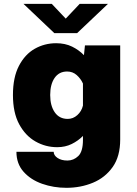

<svg xmlns="http://www.w3.org/2000/svg" viewBox="-20 -728 690 964"><path d="M267 11Q208.5 11 158 -17.8Q107.5 -46.5 76.2 -104.5Q45 -162.5 45 -251Q45 -339.5 75 -397.2Q105 -455 154.2 -483Q203.5 -511 262 -511Q307 -511 341.8 -494Q376.5 -477 401.5 -451L406.5 -500H583.5V-27Q583.5 57 545.8 110.5Q508 164 446.5 189.5Q385 215 313.5 215Q249 215 191.5 194.8Q134 174.5 98.2 134.2Q62.5 94 62.5 34H249.5Q249.5 52 268.8 65Q288 78 318.5 78Q349.5 78 373 55.5Q396.5 33 396.5 -26V-45.5Q372.5 -21 340 -5Q307.5 11 267 11ZM232 -251Q232 -197 255 -164Q278 -131 320 -131Q347 -131 368.2 -150Q389.5 -169 396.5 -198V-308.5Q385.5 -333 365.2 -351Q345 -369 317 -369Q276.5 -369 254.2 -336.8Q232 -304.5 232 -251ZM98 -708.5H240L310 -634.5L380 -708.5H522L367 -561.5H253Z"/></svg>

Font: Trispace ExtraBold
Style: Regular
Weight: 800
Designer: Tyler Finck
Foundry: Etcetera Type Company
Version: Version 1.210; ttfautohint (v1.8.3)